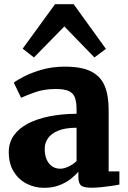

<svg xmlns="http://www.w3.org/2000/svg" viewBox="-20 -888 613 919"><path d="M191 11Q145.5 11 107 -9Q68.5 -29 45.2 -67.2Q22 -105.5 22 -160Q22 -205.5 46.2 -239.8Q70.5 -274 114.2 -296.8Q158 -319.5 217.2 -331.2Q276.5 -343 346.5 -343.5V-363Q346.5 -397.5 339.2 -419.2Q332 -441 310.8 -451.5Q289.5 -462 248 -462Q190.5 -462 147.8 -446.5Q105 -431 81 -420L46 -492.5Q59 -503 93.8 -521.2Q128.5 -539.5 179.2 -554.2Q230 -569 290.5 -569Q370.5 -569 416 -546Q461.5 -523 480.8 -477.5Q500 -432 500 -363.5V-67.5H551.5V-4.5Q540 -2 516.5 1.5Q493 5 466.2 7.8Q439.5 10.5 418 10.5Q379.5 10.5 367.2 -0.8Q355 -12 355 -43.5V-66.5Q342.5 -50.5 319.5 -32.2Q296.5 -14 264.2 -1.5Q232 11 191 11ZM268.5 -80.5Q287 -80.5 309 -91.2Q331 -102 346.5 -117V-276.5Q291.5 -276.5 257.8 -262.2Q224 -248 209 -225.2Q194 -202.5 194 -176Q194 -146 203.2 -124.8Q212.5 -103.5 229.2 -92Q246 -80.5 268.5 -80.5ZM142.5 -613 88.5 -655 243.5 -868H332.5L487 -654L432 -613L288 -761.5Z"/></svg>

Font: Merriweather Light 18pt Black
Style: Regular
Weight: 900
Version: Version 2.100